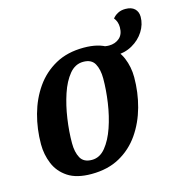

<svg xmlns="http://www.w3.org/2000/svg" viewBox="-101 -740 807 851"><g transform="rotate(-15 303.0 -314.0)"><path d="M216 20Q148 20 108 -6.5Q68 -33 50.5 -75.5Q33 -118 33 -165Q33 -235 51 -300.5Q69 -366 105 -417.5Q141 -469 196 -499.5Q251 -530 326 -530Q394 -530 434 -503.5Q474 -477 491.5 -435Q509 -393 509 -346Q509 -276 491 -210.5Q473 -145 437 -93Q401 -41 346 -10.5Q291 20 216 20ZM234 -40Q270 -40 296.5 -72.5Q323 -105 340.5 -156Q358 -207 366.5 -265.5Q375 -324 375 -376Q375 -417 360.5 -443.5Q346 -470 308 -470Q271 -470 244.5 -438Q218 -406 201 -355Q184 -304 175.5 -245.5Q167 -187 167 -134Q167 -93 181.5 -66.5Q196 -40 234 -40ZM453 -460Q413 -460 395 -474L399 -516Q422 -510 438 -510Q466 -510 485.5 -526.5Q505 -543 505 -576Q505 -602 490 -620Q499 -632 514 -640Q529 -648 549 -648Q577 -648 591.5 -634Q606 -620 606 -597Q606 -562 586 -530.5Q566 -499 531.5 -479.5Q497 -460 453 -460Z"/></g></svg>

Font: Sansita Swashed Medium
Style: Regular
Weight: 500
Designer: Pablo Cosgaya
Foundry: Omnibus-Type
Version: Version 1.003; ttfautohint (v1.8.3)